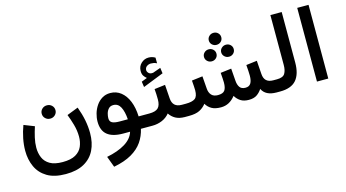

<svg xmlns="http://www.w3.org/2000/svg" viewBox="-97 -1059 3075 1704"><g transform="rotate(-15 1440.5 -207.5)"><path d="M272 -356.4Q272 -382.3 290.3 -399.9Q308.6 -417.5 335.4 -417.5Q361.8 -417.5 380.1 -399.9Q398.4 -382.3 398.4 -356.4Q398.4 -331.1 380.1 -313.2Q361.8 -295.4 335.4 -295.4Q308.6 -295.4 290.3 -313.2Q272 -331.1 272 -356.4ZM341.8 105.5Q418.5 105.5 461.4 80.6Q504.4 55.7 522 14.4Q539.6 -26.9 539.6 -75.7Q539.6 -131.3 523.4 -187.7Q507.3 -244.1 490.2 -286.6L594.2 -327.1Q619.1 -259.8 630.9 -199.2Q642.6 -138.7 642.6 -80.6Q642.6 8.3 609.9 75Q577.1 141.6 510.5 178.7Q443.8 215.8 341.8 215.8Q236.3 215.8 171.1 176.5Q106 137.2 75.7 70.8Q45.4 4.4 45.4 -76.7Q45.4 -131.3 56.9 -189.2Q68.4 -247.1 89.4 -303.2L185.1 -265.6Q169.4 -217.8 158.4 -169.4Q147.5 -121.1 147.5 -77.6Q147.5 -27.3 165.3 14.2Q183.1 55.7 225.6 80.6Q268.1 105.5 341.8 105.5Z M905.8 -377.4Q961.4 -377.4 1003.4 -344.2Q1045.4 -311 1069.6 -251.5Q1093.8 -191.9 1096.7 -111.8H1146V0H1087.9Q1073.7 64 1037.4 116.7Q1001 169.4 936 207Q871.1 244.6 771.5 263.7L733.9 163.1Q836.4 143.1 903.3 102.3Q970.2 61.5 988.3 0H924.8Q829.1 0 780.8 -39.1Q732.4 -78.1 732.4 -160.6Q732.4 -196.8 743.4 -234.9Q754.4 -272.9 776.4 -305.2Q798.3 -337.4 830.8 -357.4Q863.3 -377.4 905.8 -377.4ZM921.9 -111.8H997.6Q992.7 -182.6 970.9 -224.9Q949.2 -267.1 904.8 -267.1Q877 -267.1 861.1 -249.5Q845.2 -231.9 838.9 -208.3Q832.5 -184.6 832.5 -165Q832.5 -134.3 855 -123Q877.4 -111.8 921.9 -111.8Z M1255.9 -422.4Q1239.3 -435.5 1228.8 -451.7Q1218.3 -467.8 1218.3 -495.6Q1218.3 -538.1 1247.8 -565.7Q1277.3 -593.3 1315.4 -593.3Q1334 -593.3 1348.1 -589.1Q1362.3 -585 1376.5 -576.7L1377 -524.4Q1361.8 -532.2 1348.4 -534.7Q1335 -537.1 1322.3 -537.1Q1302.2 -537.1 1284.9 -524.9Q1267.6 -512.7 1267.6 -489.3Q1268.1 -475.1 1281.5 -461.9Q1294.9 -448.7 1321.8 -452.6Q1322.8 -452.6 1324 -453.1Q1325.2 -453.6 1326.2 -454.1L1393.6 -478L1400.9 -426.3L1210.9 -351.1L1203.6 -401.9ZM1125.5 -111.8H1194.8Q1252.9 -111.8 1276.9 -135.5Q1300.8 -159.2 1300.8 -212.9Q1300.8 -238.8 1299.6 -262.5Q1298.3 -286.1 1296.4 -309.1L1395.5 -321.3L1404.3 -195.8Q1409.2 -111.8 1494.1 -111.8H1504.4V0H1493.2Q1441.4 0 1407.7 -18.6Q1374 -37.1 1353 -69.8Q1325.2 -35.2 1283.2 -17.6Q1241.2 0 1194.8 0H1125.5Z M1872.6 -601.1Q1872.6 -624 1889.4 -640.1Q1906.2 -656.2 1930.2 -656.2Q1954.6 -656.2 1970.9 -640.1Q1987.3 -624 1987.3 -601.1Q1987.3 -577.6 1970.9 -561.8Q1954.6 -545.9 1930.2 -545.9Q1906.2 -545.9 1889.4 -561.8Q1872.6 -577.6 1872.6 -601.1ZM1951.7 -470.7Q1951.7 -493.7 1968.8 -509.8Q1985.8 -525.9 2009.8 -525.9Q2033.7 -525.9 2050.3 -510Q2066.9 -494.1 2066.9 -470.7Q2066.9 -447.3 2050.3 -431.4Q2033.7 -415.5 2009.8 -415.5Q1985.8 -415.5 1968.8 -431.6Q1951.7 -447.8 1951.7 -470.7ZM1793.5 -470.7Q1793.5 -493.7 1810.3 -509.8Q1827.1 -525.9 1851.1 -525.9Q1875 -525.9 1891.6 -510Q1908.2 -494.1 1908.2 -470.7Q1908.2 -447.3 1891.6 -431.4Q1875 -415.5 1851.1 -415.5Q1827.1 -415.5 1810.3 -431.6Q1793.5 -447.8 1793.5 -470.7ZM2081.1 0Q2035.2 0 2005.9 -18.8Q1976.6 -37.6 1957.5 -69.3Q1931.2 -35.6 1898.4 -17.8Q1865.7 0 1825.2 0Q1772 0 1740.2 -18.1Q1708.5 -36.1 1689 -68.8Q1664.1 -36.1 1627.9 -18.1Q1591.8 0 1529.8 0H1484.9V-111.8H1530.8Q1589.4 -111.8 1615.5 -130.6Q1641.6 -149.4 1641.6 -206.1Q1641.6 -218.3 1640.1 -242.7Q1638.7 -267.1 1636.2 -296.4L1735.8 -308.6L1744.6 -193.4Q1747.1 -156.2 1767.1 -134Q1787.1 -111.8 1826.2 -111.8Q1873 -111.8 1889.4 -134.8Q1905.8 -157.7 1905.8 -206.1Q1905.8 -217.8 1904.3 -242.4Q1902.8 -267.1 1900.4 -296.4L2000 -308.6L2008.8 -193.4Q2011.2 -157.7 2027.1 -134.8Q2043 -111.8 2080.1 -111.8Q2113.8 -111.8 2128.7 -136Q2143.6 -160.2 2143.6 -206.1Q2143.6 -223.6 2142.1 -248.8Q2140.6 -273.9 2138.2 -304.7L2237.8 -316.9L2246.6 -193.4Q2251.5 -111.8 2334 -111.8H2348.6V0H2335Q2234.4 0 2202.1 -67.9Q2181.6 -36.6 2153.8 -18.3Q2126 0 2081.1 0Z M2329.1 -111.8H2368.2Q2423.8 -111.8 2441.4 -140.9Q2459 -169.9 2459 -219.2V-677.7H2563V-214.4Q2563 -108.4 2516.4 -54.2Q2469.7 0 2367.7 0H2329.1Z M2809.6 -677.7V-0.5H2705.6V-677.7Z"/></g></svg>

Font: Vazirmatn RD FD Medium
Style: Regular
Weight: 500
Designer: Saber Rastikerdar
Foundry: Saber Rastikerdar
Version: Version 33.003